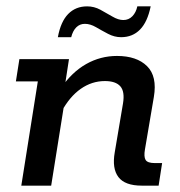

<svg xmlns="http://www.w3.org/2000/svg" viewBox="-20 -584 566 604"><path d="M47 0 99 -328H30L41 -398H197L179 -281L172 -307Q206 -357 251 -382.5Q296 -408 348 -408Q410 -408 442.5 -376Q475 -344 464 -279L436 -114Q432 -91 438 -81Q444 -71 467 -71H490L479 0H426Q373 0 352.5 -27Q332 -54 341 -105L367 -259Q373 -296 358.5 -312.5Q344 -329 310 -329Q269 -329 234 -304.5Q199 -280 173 -232L187 -288L141 0ZM361 -467Q340 -467 320 -477.5Q300 -488 282 -498.5Q264 -509 247 -509Q231 -509 220 -498Q209 -487 204 -467H162Q171 -516 194.5 -540Q218 -564 254 -564Q276 -564 295.5 -553.5Q315 -543 333.5 -532Q352 -521 368 -521Q385 -521 396.5 -533Q408 -545 412 -564H454Q444 -515 420.5 -491Q397 -467 361 -467Z"/></svg>

Font: Rokkitt Medium
Style: Italic
Weight: 500
Italic angle: -9°
Designer: Vernon Adams
Foundry: Vernon Adams
Version: Version 3.103